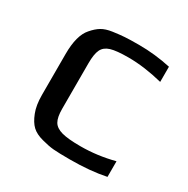

<svg xmlns="http://www.w3.org/2000/svg" viewBox="-122 -604 708 723"><g transform="rotate(30 232.0 -242.0)"><path d="M60 0ZM149 -2Q118 -10 101 -26Q84 -42 72 -73Q60 -103 60 -148V-326Q60 -407 91 -442Q108 -462 125.5 -472.5Q143 -483 171 -487Q199 -491 221 -492.5Q243 -494 283 -494Q352 -494 421 -479V-413Q341 -433 272 -433Q220 -433 195.5 -425.5Q171 -418 161.5 -398.5Q152 -379 152 -339V-141Q152 -104 162.5 -86Q173 -68 200.5 -60.5Q228 -53 282 -53Q355 -53 428 -72V-4Q360 10 273 10Q223 10 200.5 8Q178 6 149 -2Z"/></g></svg>

Font: Play
Style: Regular
Weight: 400
Designer: Jonas Hecksher (Cyrillic expansion: Cyreal)
Foundry: Jonas Hecksher, Playtype, e-types AS
Version: Version 2.101; ttfautohint (v1.5.65-e2d9)